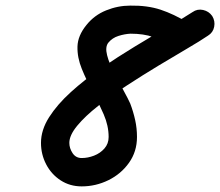

<svg xmlns="http://www.w3.org/2000/svg" viewBox="-20 -612 784 684"><path d="M668 -462Q657 -444 636.5 -439Q616 -434 599 -445Q560 -468 526 -480Q492 -492 445 -492Q424 -491 402 -484Q380 -477 366 -460Q354 -445 361.5 -415.5Q369 -386 386.5 -352.5Q404 -319 420.5 -289Q437 -259 444 -243Q455 -214 461.5 -184.5Q468 -155 468 -124Q468 -72 439.5 -32Q411 8 366 30Q321 52 271 52Q229 52 196 30.5Q163 9 144.5 -26.5Q126 -62 126 -103Q126 -149 155 -194.5Q184 -240 232.5 -284Q281 -328 340 -368.5Q399 -409 460 -446Q521 -483 575 -514Q629 -545 666 -569Q683 -581 703.5 -576.5Q724 -572 736 -555Q747 -537 743 -516.5Q739 -496 721 -485Q693 -466 646 -438.5Q599 -411 543.5 -377.5Q488 -344 432 -307.5Q376 -271 329.5 -234.5Q283 -198 255 -164Q227 -130 227 -103Q227 -84 238.5 -66.5Q250 -49 271 -49Q293 -49 315 -57.5Q337 -66 352 -83Q367 -100 367 -124Q367 -164 349.5 -204.5Q332 -245 310 -285.5Q288 -326 271.5 -366.5Q255 -407 256 -446Q257 -485 288 -523Q316 -558 358 -575Q400 -592 444 -592Q505 -593 552 -577.5Q599 -562 650 -531Q668 -521 673 -500.5Q678 -480 668 -462Z"/></svg>

Font: FRB American Cursive Guidelines Arrows Ultra
Style: Bold Italic
Weight: 1000
Italic angle: -25°
Version: Version 2.0;Modular Font Editor K font №1